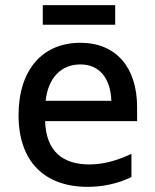

<svg xmlns="http://www.w3.org/2000/svg" viewBox="-20 -715 603 745"><path d="M146 -619H427V-695H146ZM320 10C379 10 436 -2 490 -28V-118C436 -93 384 -77 327 -77C225 -77 159 -126 155 -245H512V-299C512 -454 430 -549 292 -549C144 -549 52 -443 52 -268C52 -89 152 10 320 10ZM412 -324H157C167 -413 217 -465 292 -465C366 -465 409 -411 412 -324Z"/></svg>

Font: Noto Sans Mono SemiCondensed Medium
Style: Regular
Weight: 500
Width: 4
Designer: Monotype Design Team
Foundry: Monotype Imaging Inc.
Version: Version 2.014